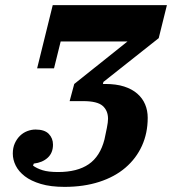

<svg xmlns="http://www.w3.org/2000/svg" viewBox="-20 -718 672 750"><path d="M232 12Q178 12 139.5 0.5Q101 -11 77 -29.5Q53 -48 41.5 -71Q30 -94 30 -118Q30 -141 38 -158.5Q46 -176 58.5 -188Q71 -200 87 -206Q103 -212 119 -212Q154 -212 170.5 -195Q187 -178 187 -153Q187 -121 166.5 -102Q146 -83 112 -79L109 -71Q124 -60 146.5 -53Q169 -46 207 -46Q282 -46 326.5 -76.5Q371 -107 388 -173Q393 -196 397.5 -218.5Q402 -241 402 -254Q402 -286 381 -304.5Q360 -323 305 -323H252L270 -390L478 -556H217L191 -451H125L186 -698H632L600 -569L384 -398L382 -390H391Q434 -390 465 -380Q496 -370 516.5 -352Q537 -334 547 -310Q557 -286 557 -258Q557 -198 534.5 -148.5Q512 -99 470 -63Q428 -27 367.5 -7.5Q307 12 232 12Z"/></svg>

Font: IBM Plex Serif
Style: Bold Italic
Weight: 700
Italic angle: -14°
Designer: Mike Abbink, Paul van der Laan, Pieter van Rosmalen
Foundry: Bold Monday
Version: Version 3.001